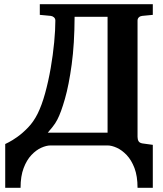

<svg xmlns="http://www.w3.org/2000/svg" viewBox="-20 -691 780 916"><path d="M4.9 205.1V-3.9Q4.9 -3.9 21.5 -12.2Q38.1 -20.5 63 -38.1Q87.9 -55.7 114 -82.8Q140.1 -109.9 159.2 -147.9Q179.2 -188 195.1 -245.4Q210.9 -302.7 221.9 -366.2Q232.9 -429.7 238.5 -489.3Q244.1 -548.8 244.1 -592.8Q244.1 -602.5 237.3 -608.4Q230.5 -614.3 222.2 -615.2L169.9 -620.1V-670.9H709V-620.1L658.2 -615.2Q648.9 -614.3 642.6 -608.4Q636.2 -602.5 636.2 -592.8V-38.1Q636.2 -25.9 640.9 -17.6Q645.5 -9.3 659.2 -6.8L709 0V205.1H636.2Q636.2 149.4 621.6 110.8Q606.9 72.3 584.2 48.6Q561.5 24.9 537.1 13.9Q512.7 2.9 493.2 2.9H221.2Q201.2 2.9 176.8 13.9Q152.3 24.9 129.9 48.6Q107.4 72.3 92.8 110.8Q78.1 149.4 78.1 205.1ZM208 -58.1H493.2V-610.8H335.9Q335.4 -481.4 322 -383.3Q308.6 -285.2 289.8 -219.5Q271 -153.8 253.9 -121.1Q244.6 -102.5 230 -84.5Q215.3 -66.4 208 -58.1Z"/></svg>

Font: Charis
Style: Bold
Weight: 700
Designer: Walt Agee, Miriam Martin, Annie Olsen, Victor Gaultney, Lorna Priest, Alan Ward, Bob Hallissy, Martin Hosken, Sharon Cor
Foundry: SIL Global
Version: Version 7.000